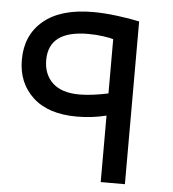

<svg xmlns="http://www.w3.org/2000/svg" viewBox="-49 -706 677 751"><g transform="rotate(5 289.0 -330.0)"><path d="M374 -261Q318 -247 258 -247Q146 -247 85.5 -303Q25 -359 25 -450Q25 -547 92.5 -603.5Q160 -660 287 -660Q330 -660 381.5 -653.5Q433 -647 469 -639V0H374ZM374 -348V-561Q362 -565 334.5 -569Q307 -573 275 -573Q120 -573 120 -457Q120 -401 155.5 -367.5Q191 -334 261 -334Q308 -334 374 -348Z"/></g></svg>

Font: sheba-seeBold
Style: Regular
Weight: 600
Designer: Mohamed Galeb, the designers
Foundry: Kief Type Foundry
Version: Version 2.010; ttfautohint (v1.5.33-1714) -l 8 -r 50 -G 200 